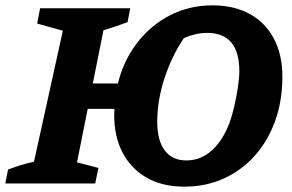

<svg xmlns="http://www.w3.org/2000/svg" viewBox="-48 -686 1091 718"><path d="M-28 0 -18 -52Q6 -61 30 -68.5Q54 -76 79 -81L187 -571L91 -598L102 -655H439L429 -603Q404 -594 382 -586.5Q360 -579 339 -573L299 -374H393Q414 -460 465 -526Q516 -592 588 -629Q660 -666 747 -666Q827 -666 885.5 -634Q944 -602 976 -542Q1008 -482 1008 -399Q1008 -309 981 -234Q954 -159 905 -104Q856 -49 789 -18.5Q722 12 641 12Q560 12 501.5 -21Q443 -54 411 -114Q379 -174 379 -257Q379 -268 380 -279H280L240 -79L320 -58L308 0ZM649 -86Q702 -86 743.5 -123Q785 -160 810 -226Q819 -250 827.5 -286Q836 -322 841.5 -358.5Q847 -395 847 -420Q847 -563 726 -563Q685 -563 640 -544Q595 -478 567.5 -394.5Q540 -311 540 -230Q540 -161 568 -123.5Q596 -86 649 -86Z"/></svg>

Font: Piazzolla
Style: Bold Italic
Weight: 700
Italic angle: -11.3°
Designer: Juan Pablo del Peral
Foundry: Huerta Tipografica
Version: Version 1.330